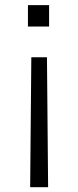

<svg xmlns="http://www.w3.org/2000/svg" viewBox="-20 -563 313 767"><path d="M91.6 -542.6V-457H176.1V-542.6ZM172.2 184.7 167.6 -334.2H105.1L100.5 184.7Z"/></svg>

Font: TID UI Light
Style: Regular
Weight: 300
Designer: The TID Project Authors
Foundry: Bakken & Bæck
Version: Version 1.001;hotconv 1.0.109;makeotfexe 2.5.65596